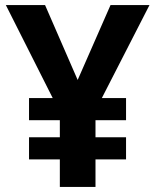

<svg xmlns="http://www.w3.org/2000/svg" viewBox="-20 -734 612 754"><path d="M285 -420 414 -714H567L380 -349H475V-262H355V-195H475V-108H355V0H215V-108H94V-195H215V-262H94V-349H187L3 -714H157Z"/></svg>

Font: Noto Sans Ol Chiki
Style: Bold
Weight: 700
Designer: Monotype Design Team, Lewis McGuffie
Foundry: Monotype Imaging Inc.
Version: Version 2.003; ttfautohint (v1.8.4.7-5d5b)